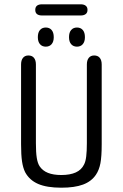

<svg xmlns="http://www.w3.org/2000/svg" viewBox="-20 -863 571 893"><path d="M453 -192V-563Q453 -583 444 -594Q435 -605 418 -605Q402 -605 393 -594Q384 -583 384 -563V-197Q384 -160 381 -135.5Q378 -111 371 -98Q359 -73 332.5 -61Q306 -49 265 -49Q228 -49 203 -59Q178 -69 164 -90Q155 -104 151 -129Q147 -154 147 -197V-563Q147 -583 138 -594Q129 -605 112 -605Q96 -605 87 -594Q78 -583 78 -563V-192Q78 -142 82.5 -112Q87 -82 97 -62Q117 -25 157.5 -7.5Q198 10 265 10Q327 10 366 -4.5Q405 -19 426 -50Q441 -72 447 -103.5Q453 -135 453 -192ZM193 -735Q176 -735 166 -723.5Q156 -712 156 -690Q156 -669 166 -657.5Q176 -646 193 -646Q210 -646 220 -657.5Q230 -669 230 -690Q230 -712 220 -723.5Q210 -735 193 -735ZM338 -735Q321 -735 311 -723.5Q301 -712 301 -690Q301 -669 311 -657.5Q321 -646 338 -646Q355 -646 365 -657.5Q375 -669 375 -690Q375 -712 365 -723.5Q355 -735 338 -735ZM176 -843Q160 -843 152 -836.5Q144 -830 144 -817Q144 -804 152 -797.5Q160 -791 176 -791H355Q370 -791 378.5 -797.5Q387 -804 387 -817Q387 -830 378.5 -836.5Q370 -843 355 -843Z"/></svg>

Font: Beiruti
Style: Regular
Weight: 400
Designer: Arlette Boutros
Foundry: Boutros
Version: Version 1.41